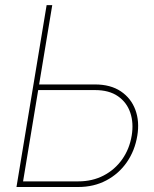

<svg xmlns="http://www.w3.org/2000/svg" viewBox="-20 -748 618 768"><path d="M126.5 -410.2H359.9Q422.4 -410.2 463.4 -382.6Q504.4 -355 521.5 -308.6Q538.6 -262.2 529.3 -205.6Q519.5 -145.5 487.3 -99.1Q455.1 -52.7 405.3 -26.4Q355.5 0 293 0H45.9L166.5 -727.5H189L72.3 -22.5H293Q349.6 -22.5 394.5 -45.9Q439.5 -69.3 468.8 -110.8Q498 -152.3 506.8 -205.6Q515.1 -255.9 501.2 -297.1Q487.3 -338.4 451.9 -363Q416.5 -387.7 359.9 -387.7H122.6Z"/></svg>

Font: Inter 28pt Thin
Style: Italic
Weight: 250
Italic angle: -9.3988°
Designer: Rasmus Andersson
Foundry: rsms
Version: Version 4.001;git-66647c0bb